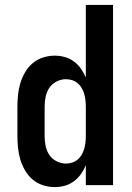

<svg xmlns="http://www.w3.org/2000/svg" viewBox="-20 -755 540 783"><path d="M203 8Q179 8 155.5 0.5Q132 -7 113.5 -22.5Q95 -38 82.5 -59.5Q70 -81 63 -104Q56 -127 53.5 -151.5Q51 -176 51 -200V-320Q51 -344 53.5 -368.5Q56 -393 63 -416Q70 -439 82.5 -460.5Q95 -482 113.5 -497.5Q132 -513 155.5 -520.5Q179 -528 203 -528Q224 -528 244 -522.5Q264 -517 281 -504.5Q298 -492 310 -475Q322 -458 330 -439V-735H441V0H330V-81Q322 -62 310 -45Q298 -28 281 -15.5Q264 -3 244 2.5Q224 8 203 8ZM249 -88Q262 -88 274.5 -92Q287 -96 297 -104.5Q307 -113 313.5 -124.5Q320 -136 323.5 -148.5Q327 -161 328.5 -174Q330 -187 330 -200V-320Q330 -333 328.5 -346Q327 -359 323.5 -371.5Q320 -384 313.5 -395.5Q307 -407 297 -415.5Q287 -424 274.5 -428Q262 -432 249 -432Q229 -432 210.5 -422.5Q192 -413 181 -396.5Q170 -380 166 -360Q162 -340 162 -320V-200Q162 -180 166 -160Q170 -140 181 -123.5Q192 -107 210.5 -97.5Q229 -88 249 -88Z"/></svg>

Font: Iosevka Term
Style: Bold
Weight: 700
Monospace: yes
Designer: Belleve Invis
Foundry: Belleve Invis
Version: Version 30.0.1